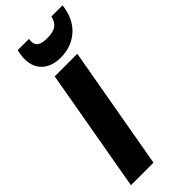

<svg xmlns="http://www.w3.org/2000/svg" viewBox="-298 -986 1030 1030"><g transform="rotate(-45 217.0 -471.0)"><path d="M11.2 0 134.8 -702.1H306.2L182.1 0ZM431.2 -922.9Q416.5 -840.8 361.8 -795.4Q307.1 -750 230 -750Q153.3 -750 114.5 -795.4Q75.7 -840.8 89.8 -922.9L94.2 -941.9H179.2Q172.9 -908.7 189.2 -891.8Q205.6 -875 252 -875Q298.3 -875 320.6 -891.8Q342.8 -908.7 349.1 -941.9H434.1Z"/></g></svg>

Font: Poppins
Style: Bold Italic
Weight: 700
Italic angle: -10°
Designer: Ninad Kale (Devanagari), Jonny Pinhorn (Latin)
Foundry: Indian Type Foundry
Version: Version 3.200;PS 1.000;hotconv 16.6.54;makeotf.lib2.5.65590